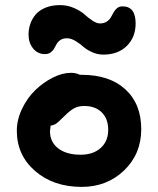

<svg xmlns="http://www.w3.org/2000/svg" viewBox="-20 -730 620 752"><path d="M155.8 -518.1Q127.4 -518.1 109.6 -540.3Q91.8 -562.5 91.8 -594.2Q91.8 -616.2 98.6 -636.2Q105.5 -656.2 119.6 -673.1Q133.8 -689.9 158.4 -700Q183.1 -710 214.8 -710Q244.1 -710 269.8 -698.7Q295.4 -687.5 310.3 -674.1Q325.2 -660.6 341.8 -649.4Q358.4 -638.2 371.1 -638.2Q386.7 -638.2 397.5 -645Q408.2 -651.9 414.1 -661.9Q419.9 -671.9 425 -681.6Q430.2 -691.4 438.7 -698.2Q447.3 -705.1 460 -705.1Q511.2 -705.1 511.2 -638.2Q511.2 -584 476.6 -550Q441.9 -516.1 384.8 -516.1Q361.3 -516.1 339.8 -526.1Q318.4 -536.1 304.9 -548.1Q291.5 -560.1 274.7 -570.1Q257.8 -580.1 242.2 -580.1Q227.1 -580.1 217.3 -573.7Q207.5 -567.4 202.1 -558.1Q196.8 -548.8 191.9 -539.8Q187 -530.8 178 -524.4Q168.9 -518.1 155.8 -518.1ZM299.8 2Q189.5 2 117.7 -60.1Q45.9 -122.1 45.9 -217.8Q45.9 -261.2 66.4 -304Q86.9 -346.7 118.2 -377Q149.4 -407.2 186.8 -426Q224.1 -444.8 257.8 -444.8Q277.3 -444.8 293 -437H299.8Q409.2 -437 471.2 -379.9Q533.2 -322.8 533.2 -224.1Q533.2 -127 466.1 -62.5Q398.9 2 299.8 2ZM175.8 -215.8Q175.8 -173.8 208 -148.9Q240.2 -124 295.9 -124Q344.7 -124 374.3 -150.4Q403.8 -176.8 403.8 -221.2Q403.8 -265.1 378.4 -290Q353 -314.9 310.1 -314.9Q286.6 -314.9 270 -305.7Q253.4 -296.4 232.9 -275.9Q206.5 -249.5 197.3 -244.1Q188.5 -239.3 178.2 -237.8Q175.8 -220.7 175.8 -215.8Z"/></svg>

Font: Shantell Sans Irregular Bouncy
Style: Regular
Weight: 600
Designer: Stephen Nixon, Anya Danilova, Shantell Martin
Foundry: Arrow Type
Version: Version 1.006;[9816181b4]